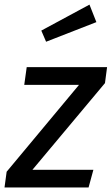

<svg xmlns="http://www.w3.org/2000/svg" viewBox="-33 -821 489 841"><path d="M426.8 -457 108.9 -77.1H376L355 0H-13.2L-3.9 -68.8L313 -449.2H73.2L84 -526.9H436ZM389.2 -724.1 168.9 -638.2 147.9 -687 358.9 -800.8Z"/></svg>

Font: FiraSans-Italic
Style: Italic
Weight: 400
Italic angle: -8°
Designer: Carrois Corporate & Edenspiekermann AG
Foundry: Carrois Corporate GbR & Edenspiekermann AG
Version: Version 3.106;PS 003.106;hotconv 1.0.70;makeotf.lib2.5.58329